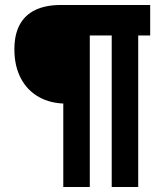

<svg xmlns="http://www.w3.org/2000/svg" viewBox="-20 -750 660 770"><path d="M233.8 -730H340.1V0H233.8ZM37.7 -552.2Q37.7 -611.3 59 -650.8Q80.2 -690.2 121.8 -710.1Q163.4 -730 224.3 -730H267.9L267.1 -334.5H246.5Q183 -334.5 135.8 -361.1Q88.7 -387.7 63.2 -436.8Q37.7 -485.8 37.7 -552.2ZM428 -730H534.3V0H428ZM249.8 -730H582.3V-607.9H249.8Z"/></svg>

Font: Monaspace Krypton Var ExLight
Style: Regular
Weight: 200
Designer: Riley Cran and the Lettermatic Team
Version: Version 1.200 (Monaspace Krypton Var)